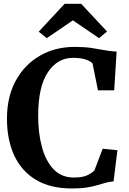

<svg xmlns="http://www.w3.org/2000/svg" viewBox="-20 -1004 697 1034"><path d="M367.5 11Q251 11 173.2 -35.8Q95.5 -82.5 56.5 -167Q17.5 -251.5 17.5 -364.5Q17.5 -483 65 -569.8Q112.5 -656.5 195 -704Q277.5 -751.5 382.5 -751.5Q433 -751.5 471.8 -745.8Q510.5 -740 543.2 -733.8Q576 -727.5 608 -726L595 -517.5H507.5L478.5 -662Q469 -673.5 443 -683Q417 -692.5 373 -692.5Q289.5 -692.5 237.5 -614.5Q185.5 -536.5 185.5 -380Q185.5 -287 206 -211.8Q226.5 -136.5 268.8 -92.2Q311 -48 377.5 -48Q425 -48 449.8 -60Q474.5 -72 488.5 -86.5L533 -203L612.5 -195L591.5 -27Q568.5 -25.5 548 -19.5Q527.5 -13.5 503.5 -6.5Q479.5 0.5 447 5.8Q414.5 11 367.5 11ZM328 -983.5H417L556.5 -834.5L513.5 -798.5L372.5 -894.5L232 -798.5L188.5 -833.5Z"/></svg>

Font: Merriweather Text Regular
Style: Bold
Weight: 700
Designer: Eben Sorkin
Foundry: Eben Sorkin
Version: Version 2.100; ttfautohint (v1.7.19-72a1) -l 8 -r 50 -G 200 